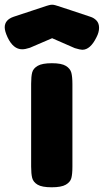

<svg xmlns="http://www.w3.org/2000/svg" viewBox="-92 -794 440 814"><path d="M328 -676Q328 -657 317 -636Q291 -583 257 -583Q248 -583 225 -590L129 -632L36 -592L33 -591Q15 -585 2 -585Q-36 -585 -60 -636Q-72 -662 -72 -678Q-72 -710 -34 -723L105 -769Q108 -770 115.5 -772Q123 -774 129 -774Q135 -774 142 -772Q149 -770 152 -769Q167 -764 208.5 -750.5Q250 -737 291 -723Q307 -718 317.5 -706.5Q328 -695 328 -676ZM128 -526Q169 -526 187.5 -514.5Q206 -503 210.5 -485.5Q215 -468 215 -437V-87Q215 -56 210.5 -39Q206 -22 187 -11Q168 0 127 0Q86 0 67.5 -11Q49 -22 44.5 -39.5Q40 -57 40 -88V-439Q40 -470 44.5 -487Q49 -504 68 -515Q87 -526 128 -526Z"/></svg>

Font: Fredoka One
Style: Regular
Weight: 400
Designer: Milena B. Brandão, Ben Nathan
Version: Version 2.000; ttfautohint (v1.5.33-1714) -l 8 -r 50 -G 200 